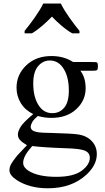

<svg xmlns="http://www.w3.org/2000/svg" viewBox="-20 -804 579 1057"><path d="M163 -176Q118.5 -197.5 94.8 -236.2Q71 -275 71 -321Q71 -393.5 124.8 -444.5Q178.5 -495.5 263 -495.5Q332 -495.5 382.5 -462.5H485Q507.5 -462.5 511.2 -461.2Q515 -460 516.5 -457Q519 -451.5 519 -440Q519 -426.5 516.5 -421.5Q515 -418.5 511.2 -416.5Q507.5 -414.5 485 -414.5H422.5Q451.5 -377 451.5 -318Q451.5 -251 400 -203Q348.5 -155 262.5 -155Q225 -155 188.5 -165.5Q164.5 -145.5 156.8 -130.5Q149 -115.5 149 -106Q149 -95.5 157.2 -87.8Q165.5 -80 192 -75.5Q206 -73 265 -72Q374.5 -69 405.5 -64.5Q454.5 -58.5 483.8 -28.8Q513 1 513 44.5Q513 104 457 156.5Q375.5 232.5 243.5 232.5Q141 232.5 71 186.5Q32 160.5 32 133Q32 119.5 37.5 106.5Q46.5 87.5 74.5 52.5Q78.5 47.5 128.5 -4.5Q101.5 -20.5 90 -33.5Q78.5 -46.5 78.5 -63Q78.5 -81 93.5 -105.8Q108.5 -130.5 163 -176ZM254 -471Q216 -471 189.5 -439.5Q163 -408 163 -345Q163 -262.5 198.5 -216Q225 -181 268.5 -181Q308 -181 333.5 -211.2Q359 -241.5 359 -305.5Q359 -389 323 -436Q296 -471 254 -471ZM157.5 0Q133 27 120.2 50Q107.5 73 107.5 92.5Q107.5 117.5 137.5 136.5Q190.5 169.5 290 169.5Q384.5 169.5 429.5 136Q474.5 102.5 474.5 64.5Q474.5 37.5 448 25.5Q420 14 339.5 12Q221 8 157.5 0ZM115.5 -634Q127.5 -648.5 142 -667.5Q156.5 -686.5 170.8 -706.8Q185 -727 197.5 -747.2Q210 -767.5 218 -784.5H315Q323 -767.5 335.5 -747.2Q348 -727 362.2 -706.8Q376.5 -686.5 391 -667.5Q405.5 -648.5 417.5 -634V-620.5H377.5Q348 -637.5 318.5 -662.8Q289 -688 266 -712.5Q242.5 -688 213.5 -662.8Q184.5 -637.5 155.5 -620.5H115.5Z"/></svg>

Font: MM Phetkon
Style: Regular
Weight: 400
Designer: Khon Soe Zaw Thu
Version: Version 1.00 July 15, 2016, initial release